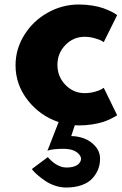

<svg xmlns="http://www.w3.org/2000/svg" viewBox="-20 -548 546 862"><path d="M49.8 -254.9Q49.8 -328.6 89.6 -391.8Q129.4 -455.1 194.8 -491.5Q260.3 -527.8 334 -527.8Q365.7 -527.8 395.3 -522.9Q424.8 -518.1 444.1 -511Q463.4 -503.9 478 -496.8Q492.7 -489.7 499 -484.9L505.9 -480L445.8 -358.9Q441.9 -361.3 435.1 -365.5Q428.2 -369.6 405.8 -376.2Q383.3 -382.8 359.9 -382.8Q309.6 -382.8 273.7 -345.9Q237.8 -309.1 237.8 -256.8Q237.8 -204.1 273.7 -167Q309.6 -129.9 359.9 -129.9Q383.3 -129.9 404.8 -135.7Q426.3 -141.6 436 -147.5L445.8 -153.8L505.9 -30.8Q503.4 -28.8 498.8 -25.9Q494.1 -22.9 478 -14.9Q461.9 -6.8 443.6 -0.7Q425.3 5.4 395.5 10.3Q365.7 15.1 334 15.1Q321.8 15.1 315.9 14.2L299.8 63Q329.1 63 357.9 73.7Q386.7 84.5 408 108.6Q429.2 132.8 429.2 165Q429.2 189.9 420.7 211.9Q412.1 233.9 394.8 252.9Q377.4 272 347.2 283Q316.9 293.9 276.9 293.9Q251.5 293.9 226.6 285.4Q201.7 276.9 183.8 264.6Q166 252.4 151.6 240.2Q137.2 228 129.9 219.7L123 210.9L194.8 157.2Q196.3 159.2 199 162.4Q201.7 165.5 210.4 173.6Q219.2 181.6 228.3 187.7Q237.3 193.8 250.7 199Q264.2 204.1 276.9 204.1Q325.2 204.1 339.4 179.7Q350.6 161.1 333 142.6Q311.5 120.1 265.1 120.1Q240.2 120.1 222.2 122.3Q204.1 124.5 198.2 127L192.9 128.9L243.2 0Q159.7 -27.8 104.7 -97.9Q49.8 -168 49.8 -254.9Z"/></svg>

Font: Hussar Preview
Style: Bold
Weight: 700
Foundry: Cannot Into Space Fonts, PlusOne Fonts
Version: Version 2.29RC2 "Millennial"